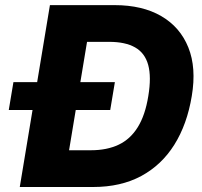

<svg xmlns="http://www.w3.org/2000/svg" viewBox="-20 -748 806 768"><path d="M352.5 0H133.8L157.7 -147H343.8Q407.7 -147 454.6 -169.2Q501.5 -191.4 531.2 -239.5Q561 -287.6 573.2 -363.8Q585.9 -440.4 572.8 -488.3Q559.6 -536.1 520.5 -558.3Q481.4 -580.6 417 -580.6H226.6L251 -727.5H438.5Q549.3 -727.5 625 -683.6Q700.7 -639.6 733.4 -558.1Q766.1 -476.6 747.1 -363.8Q728.5 -251 677.5 -169.4Q626.5 -87.9 544.9 -43.9Q463.4 0 352.5 0ZM352.5 -727.5 231.9 0H59.1L179.7 -727.5ZM15.1 -308.1 33.7 -419.4H439.5L420.9 -308.1Z"/></svg>

Font: Inter 20pt ExtraBold
Style: Italic
Weight: 800
Italic angle: -9.3988°
Version: Version 4.001;git-66647c0bb